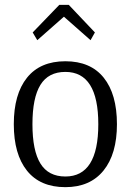

<svg xmlns="http://www.w3.org/2000/svg" viewBox="-20 -763 541 793"><path d="M134 -597 115 -629 225 -743H264L372 -629L354 -597L244 -694ZM250 10Q146 10 91.5 -58Q37 -126 37 -250Q37 -374 91.5 -442Q146 -510 250 -510Q354 -510 408.5 -442Q463 -374 463 -250Q463 -127 407.5 -58.5Q352 10 250 10ZM250 -34Q386 -34 386 -250Q386 -466 250 -466Q180 -466 147 -412.5Q114 -359 114 -250Q114 -141 147 -87.5Q180 -34 250 -34Z"/></svg>

Font: Arsenal
Style: Regular
Weight: 400
Designer: Andrij Shevchenko
Foundry: Stairsfor
Version: Version 2.001;PS 002.001;hotconv 1.0.88;makeotf.lib2.5.64775